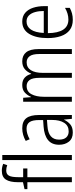

<svg xmlns="http://www.w3.org/2000/svg" viewBox="621 -1426 815 2097"><g transform="rotate(-90 1028.5 -377.5)"><path d="M237 -486H142V0H87V-486H11V-517L87 -534V-588Q87 -676 115.5 -720.5Q144 -765 212 -765Q234 -765 252.5 -761Q271 -757 288 -750L273 -706Q244 -717 215 -717Q175 -717 158.5 -687.5Q142 -658 142 -586V-532H237Z M384 0H329V-760H384Z M676 -542Q752 -542 786.5 -497.5Q821 -453 821 -359V0H779L771 -85H769Q750 -44 718 -17Q686 10 629 10Q563 10 529.5 -33Q496 -76 496 -139Q496 -219 547.5 -260.5Q599 -302 695 -309L766 -314V-355Q766 -431 743 -463Q720 -495 671 -495Q618 -495 556 -461L538 -504Q569 -522 604 -532Q639 -542 676 -542ZM701 -267Q552 -257 552 -140Q552 -88 576 -61.5Q600 -35 642 -35Q704 -35 735.5 -84Q767 -133 767 -216V-272Z M1408 -542Q1472 -542 1506.5 -498.5Q1541 -455 1541 -363V0H1487V-357Q1487 -430 1462.5 -462Q1438 -494 1397 -494Q1340 -494 1310.5 -448Q1281 -402 1281 -316V0H1227V-352Q1227 -430 1203 -462Q1179 -494 1138 -494Q1076 -494 1048 -441Q1020 -388 1020 -307V0H966V-532H1009L1016 -446H1019Q1035 -485 1065.5 -513.5Q1096 -542 1149 -542Q1200 -542 1229.5 -514.5Q1259 -487 1269 -445H1273Q1292 -490 1324 -516Q1356 -542 1408 -542Z M1842 -542Q1900 -542 1937.5 -509.5Q1975 -477 1992.5 -422.5Q2010 -368 2010 -303V-262H1715Q1716 -152 1753 -95Q1790 -38 1864 -38Q1928 -38 1991 -75V-23Q1962 -7 1930 1.5Q1898 10 1860 10Q1792 10 1748 -24Q1704 -58 1682.5 -120Q1661 -182 1661 -264Q1661 -391 1707 -466.5Q1753 -542 1842 -542ZM1842 -495Q1787 -495 1754.5 -448Q1722 -401 1717 -307H1957Q1957 -359 1945 -402Q1933 -445 1907.5 -470Q1882 -495 1842 -495Z"/></g></svg>

Font: Noto Sans Georgian Condensed Light
Style: Regular
Weight: 300
Width: 3
Designer: Monotype Design Team, Akaki Razmadze
Foundry: Google LLC
Version: Version 2.005; ttfautohint (v1.8.4.7-5d5b)